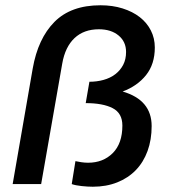

<svg xmlns="http://www.w3.org/2000/svg" viewBox="-20 -698 645 728"><path d="M332 10Q313 10 289.5 7.5Q266 5 252 0L266 -87Q275 -85 288 -83Q301 -81 314 -81Q371 -81 407.5 -117.5Q444 -154 444 -222Q444 -269 407 -288Q370 -307 305 -307L319 -388Q347 -388 372.5 -395Q398 -402 417 -416.5Q436 -431 447 -452Q458 -473 458 -501Q458 -540 429.5 -563.5Q401 -587 355 -587Q298 -587 262.5 -553.5Q227 -520 216 -457L136 0H28L104 -438Q124 -552 186.5 -615Q249 -678 361 -678Q407 -678 445 -666Q483 -654 510 -633Q537 -612 552 -582.5Q567 -553 567 -518Q567 -455 534 -413.5Q501 -372 445 -351Q555 -319 555 -220Q555 -168 539.5 -125.5Q524 -83 495 -53Q466 -23 424.5 -6.5Q383 10 332 10Z"/></svg>

Font: Celebes SemiBold
Style: Italic
Weight: 600
Italic angle: -10°
Designer: Anugrah Pasau
Foundry: Lafontype
Version: Version 1.000; ttfautohint (v1.8.4)